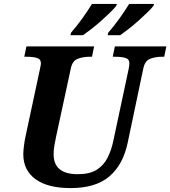

<svg xmlns="http://www.w3.org/2000/svg" viewBox="-20 -951 870 981"><path d="M341 10Q224 10 161.5 -35.5Q99 -81 99 -163Q99 -179 102.5 -207Q106 -235 110 -252L183 -593Q189 -620 189 -627Q189 -649 169 -655Q149 -661 117 -661H104L115 -714H461L450 -661H437Q404 -661 377 -650.5Q350 -640 342 -602L266 -250Q262 -233 258 -208.5Q254 -184 254 -163Q254 -61 377 -61Q438 -61 474 -83.5Q510 -106 530 -146Q550 -186 560 -236L637 -597Q639 -605 640 -614Q641 -623 641 -627Q641 -649 621 -655Q601 -661 569 -661H556L567 -714H830L819 -661H806Q774 -661 747 -650.5Q720 -640 712 -600L632 -220Q608 -108 538 -49Q468 10 341 10ZM533 -784Q561 -816 589.5 -855.5Q618 -895 640 -931H767L764 -921Q754 -908 733.5 -888Q713 -868 688.5 -846Q664 -824 639 -804.5Q614 -785 594 -771H530ZM343 -784Q371 -816 399.5 -855.5Q428 -895 450 -931H577L574 -921Q564 -908 543.5 -888Q523 -868 498.5 -846Q474 -824 449 -804.5Q424 -785 404 -771H340Z"/></svg>

Font: Noto Serif
Style: Bold Italic
Weight: 700
Italic angle: -12°
Designer: Monotype Design Team
Foundry: Monotype Imaging Inc.
Version: Version 2.013